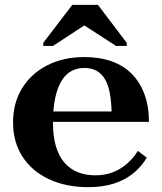

<svg xmlns="http://www.w3.org/2000/svg" viewBox="-20 -764 668 794"><path d="M199 -257Q199 -201 211 -160Q223 -119 245.5 -92.5Q268 -66 300.5 -52.5Q333 -39 373 -39Q416 -39 449 -52.5Q482 -66 507.5 -89Q533 -112 550 -140L587 -112Q566 -76 532 -48Q498 -20 451.5 -5Q405 10 345 10Q254 10 183.5 -22.5Q113 -55 73.5 -115.5Q34 -176 34 -258Q34 -339 72 -400Q110 -461 176.5 -494.5Q243 -528 328 -528Q392 -528 441.5 -510.5Q491 -493 525 -458.5Q559 -424 577.5 -374Q596 -324 596 -260H159V-303H468L442 -288Q441 -340 434.5 -376.5Q428 -413 414 -436.5Q400 -460 379 -471.5Q358 -483 329 -483Q298 -483 274 -469.5Q250 -456 233.5 -428Q217 -400 208 -357.5Q199 -315 199 -257ZM385 -744H279L159 -587V-574H199L364 -682H293L460 -574H504V-587Z"/></svg>

Font: Roboto Serif 120pt Expanded SemiBold
Style: Regular
Weight: 600
Width: 7
Designer: Greg Gazdowicz
Foundry: Commercial Type
Version: Version 1.008